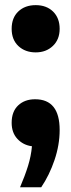

<svg xmlns="http://www.w3.org/2000/svg" viewBox="-20 -576 284 766"><path d="M60 171Q79.5 125.5 91.8 86Q104 46.5 107.5 7.5Q72.5 3 49.5 -21.8Q26.5 -46.5 26.5 -86Q26.5 -131 52.5 -155.5Q78.5 -180 120 -180Q218 -180 218 -57.5Q218 2 197.5 62.5Q177 123 144.5 171ZM122.5 -367Q80.5 -367 53.5 -392.2Q26.5 -417.5 26.5 -461Q26.5 -505 53 -530.2Q79.5 -555.5 122.5 -555.5Q165.5 -555.5 191.8 -529.8Q218 -504 218 -461Q218 -418.5 191 -392.8Q164 -367 122.5 -367Z"/></svg>

Font: Encode Sans Cnd
Style: Bold
Weight: 700
Width: 3
Designer: Multiple Designers
Foundry: Impallari Type
Version: Version 3.002; ttfautohint (v1.8.3) -l 8 -r 50 -G 200 -x 14 